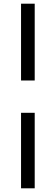

<svg xmlns="http://www.w3.org/2000/svg" viewBox="-20 -766 302 1040"><path d="M94 -746H168V-330H94ZM94 -155H168V254H94Z"/></svg>

Font: Hanken Grotesk Medium
Style: Regular
Weight: 500
Designer: Alfredo Marco Pradil
Foundry: Hanken Design Co.
Version: Version 3.014